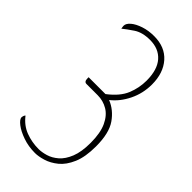

<svg xmlns="http://www.w3.org/2000/svg" viewBox="-227 -760 822 822"><g transform="rotate(45 183.5 -349.5)"><path d="M172 8Q132 8 98 -4Q64 -16 44 -31.5Q24 -47 23 -59Q23 -62 24.5 -67.5Q26 -73 30 -77Q56 -43 93 -29Q130 -15 171 -15Q190 -15 214 -22Q238 -29 260 -48Q282 -67 296 -102Q310 -137 310 -192Q310 -251 293 -287.5Q276 -324 248 -340.5Q220 -357 187 -357H119Q105 -357 105 -377V-384H207Q257 -422 274 -463.5Q291 -505 291 -549Q291 -615 261 -649Q231 -683 178 -683Q132 -683 103 -663.5Q74 -644 57 -630Q56 -635 55.5 -639.5Q55 -644 55 -646Q55 -660 71.5 -674Q88 -688 116.5 -697.5Q145 -707 179 -707Q245 -707 282 -665Q319 -623 319 -554Q319 -500 296 -453Q273 -406 236 -377Q279 -360 308 -318.5Q337 -277 337 -197Q337 -133 319.5 -92.5Q302 -52 275.5 -30.5Q249 -9 221 -0.5Q193 8 172 8Z"/></g></svg>

Font: Yanone Kaffeesatz ExtraLight
Style: Regular
Weight: 200
Designer: Yanone (Cyrillic: Daniel Pouzeot, Huerta Tipografica, and Cyreal)
Foundry: Yanone
Version: Version 2.003